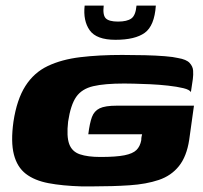

<svg xmlns="http://www.w3.org/2000/svg" viewBox="-20 -661 726 685"><path d="M271 4Q203 2 153 -7.5Q103 -17 72 -41Q41 -65 29.5 -110Q18 -155 28 -227Q40 -306 70.5 -354Q101 -402 150.5 -425.5Q200 -449 266.5 -457Q333 -465 416 -465Q458 -465 497.5 -464Q537 -463 568 -460.5Q599 -458 615 -454Q645 -449 656.5 -436.5Q668 -424 669 -409Q670 -394 668 -379L661 -332Q657 -341 634 -346.5Q611 -352 579.5 -355.5Q548 -359 515.5 -360.5Q483 -362 457.5 -362.5Q432 -363 423 -363Q353 -363 312.5 -353.5Q272 -344 252 -315.5Q232 -287 223 -227Q217 -174 227 -147Q237 -120 265 -110.5Q293 -101 338 -101Q394 -101 424 -107Q454 -113 467 -126Q480 -139 484 -161Q484 -168 485 -173Q486 -178 487 -182H295Q300 -222 308 -243.5Q316 -265 335.5 -274.5Q355 -284 397 -284H672L655 -162Q646 -103 618.5 -68.5Q591 -34 546.5 -19Q502 -4 442.5 0Q383 4 310 4Q300 4 290 4Q280 4 271 4ZM392 -519Q324 -519 300 -553Q276 -587 282 -641H350Q346 -607 357.5 -595.5Q369 -584 401 -584Q433 -584 448.5 -595Q464 -606 467 -641H536Q531 -569 496.5 -544Q462 -519 392 -519Z"/></svg>

Font: Genos ExtraBold
Style: Italic
Weight: 800
Italic angle: -8°
Version: Version 1.010